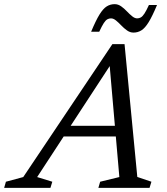

<svg xmlns="http://www.w3.org/2000/svg" viewBox="-85 -905 804 925"><path d="M191.5 -247.5 209 -299H532L514.5 -247.5ZM576.5 -52.5 644.5 -29.5 635.5 0H389L397.5 -29.5L490 -52L440.5 -621H466L94 -52L167 -29.5L158 0H-65L-56.5 -29.5L27 -52L456.5 -692.5H515ZM671.5 -881Q649 -827 631.2 -798.2Q613.5 -769.5 596.2 -758.8Q579 -748 558 -748Q541.5 -748 526.8 -758.5Q512 -769 499.2 -782.5Q486.5 -796 474 -806.2Q461.5 -816.5 449.5 -816.5Q440.5 -816.5 432.2 -812Q424 -807.5 415 -793.8Q406 -780 393 -752H354Q376.5 -806 394.2 -834.8Q412 -863.5 429.2 -874.2Q446.5 -885 467.5 -885Q484 -885 498.8 -874.5Q513.5 -864 526.2 -850.5Q539 -837 551.5 -826.8Q564 -816.5 576 -816.5Q585 -816.5 593.2 -821Q601.5 -825.5 610.8 -839.5Q620 -853.5 632.5 -881Z"/></svg>

Font: Newsreader
Style: Italic
Weight: 400
Italic angle: -17°
Designer: Hugues Gentile
Foundry: Production Type
Version: Version 1.003